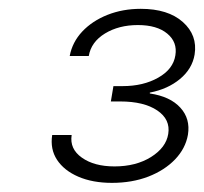

<svg xmlns="http://www.w3.org/2000/svg" viewBox="-20 -847 460 433"><path d="M232.4 -434.6Q189 -434.6 156.7 -448.5Q124.5 -462.4 108.6 -486.6Q92.8 -510.7 97.7 -542.5H141.6Q136.7 -511.2 164.6 -491.5Q192.4 -471.7 238.3 -471.7Q286.6 -471.7 320.6 -492.9Q354.5 -514.2 359.4 -544.9Q364.7 -577.6 334.7 -597.9Q304.7 -618.2 251 -618.2H230L235.8 -652.8H256.8Q303.2 -652.8 336.9 -671.9Q370.6 -690.9 375.5 -722.2Q380.4 -752 357.2 -771.2Q334 -790.5 291 -790.5Q248 -790.5 216.8 -771.5Q185.5 -752.4 180.2 -720.7H137.2Q143.1 -752 165.5 -775.9Q188 -799.8 222.4 -813.5Q256.8 -827.1 297.4 -827.1Q358.9 -827.1 392.3 -797.4Q425.8 -767.6 418.9 -724.1Q413.6 -691.9 386 -668.9Q358.4 -646 317.9 -638.2V-636.2Q363.8 -629.4 386.7 -604.2Q409.7 -579.1 403.8 -543Q398.4 -512.2 374.8 -487.5Q351.1 -462.9 314.5 -448.7Q277.8 -434.6 232.4 -434.6Z"/></svg>

Font: Inter 20pt ExtraLight
Style: Italic
Weight: 250
Italic angle: -9.3988°
Version: Version 4.001;git-66647c0bb